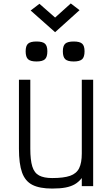

<svg xmlns="http://www.w3.org/2000/svg" viewBox="-20 -1081 640 1115"><path d="M283 14Q210 14 168 -7.5Q126 -29 108 -79.5Q90 -130 90 -217V-618H156V-217Q156 -152 167.5 -114.5Q179 -77 207 -62Q235 -47 283 -47Q350 -47 387 -60Q424 -73 439.5 -104Q455 -135 455 -190V-618H521V0H455V-47Q437 -24 414.5 -11Q392 2 360.5 8Q329 14 283 14ZM408 -724Q373 -724 359 -737Q345 -750 345 -783Q345 -815 359 -827.5Q373 -840 408 -840Q443 -840 457 -827.5Q471 -815 471 -783Q471 -750 457 -737Q443 -724 408 -724ZM192 -724Q157 -724 143 -737Q129 -750 129 -783Q129 -815 143 -827.5Q157 -840 192 -840Q227 -840 241 -827.5Q255 -815 255 -783Q255 -750 241 -737Q227 -724 192 -724ZM300 -894 158 -1020 209 -1059 300 -979 391 -1061 442 -1022Z"/></svg>

Font: Victor Mono Light
Style: Regular
Weight: 300
Monospace: yes
Designer: Rune Bjørnerås
Version: Version 1.561;gftools[0.9.30]